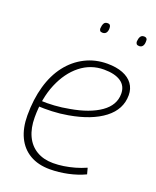

<svg xmlns="http://www.w3.org/2000/svg" viewBox="-137 -800 724 891"><g transform="rotate(20 225.5 -354.5)"><path d="M66 -275Q99 -273 136.5 -275.5Q174 -278 210 -285Q303 -301 356.5 -338.5Q410 -376 410 -432Q410 -471 380.5 -491Q351 -511 297 -511Q232 -511 181 -470.5Q130 -430 100 -358.5Q70 -287 70 -193Q70 -140 88 -101.5Q106 -63 140.5 -42.5Q175 -22 222 -22Q248 -22 274 -26Q300 -30 327 -37.5Q354 -45 381 -57L389 -27Q351 -9 306 0.5Q261 10 218 10Q160 10 119 -14Q78 -38 56.5 -83Q35 -128 35 -190Q35 -270 53.5 -334.5Q72 -399 107.5 -445Q143 -491 193 -516.5Q243 -542 303 -542Q347 -542 379 -529.5Q411 -517 428 -493.5Q445 -470 445 -438Q445 -368 384 -321Q323 -274 214 -255Q175 -248 135.5 -246.5Q96 -245 62 -247ZM412 -669Q403 -669 399 -673.5Q395 -678 395 -686Q396 -701 401.5 -710Q407 -719 419 -719Q428 -719 432 -714Q436 -709 435 -700Q435 -685 429 -677Q423 -669 412 -669ZM231 -669Q222 -669 218.5 -673.5Q215 -678 215 -685Q216 -700 221 -709.5Q226 -719 239 -719Q248 -719 251.5 -714Q255 -709 255 -700Q255 -685 249 -677Q243 -669 231 -669Z"/></g></svg>

Font: Georama ExtraCondensed Thin ExtraLight
Style: Italic
Weight: 250
Italic angle: -9°
Version: Version 1.001